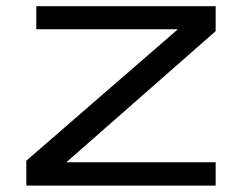

<svg xmlns="http://www.w3.org/2000/svg" viewBox="-20 -582 759 602"><path d="M62.5 -78.1 537.6 -490.2H93.8V-562.5H656.2V-484.4L188 -73.2H656.2V0H62.5Z"/></svg>

Font: Michroma+
Style: Regular
Weight: 400
Designer: beogot
Foundry: beogot
Version: Version